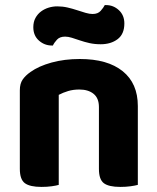

<svg xmlns="http://www.w3.org/2000/svg" viewBox="-20 -728 619 755"><path d="M369 -307Q369 -342 348 -359Q327 -376 292 -376Q268 -376 248 -370Q228 -364 211 -355V-1Q201 2 183 4.5Q165 7 143 7Q98 7 78 -7.5Q58 -22 58 -64V-373Q58 -399 69 -415Q80 -431 100 -445Q132 -468 182.5 -482Q233 -496 294 -496Q403 -496 462.5 -448Q522 -400 522 -311V-1Q511 2 493 4.5Q475 7 453 7Q408 7 388.5 -7.5Q369 -22 369 -64ZM205 -703Q226 -703 245.5 -698.5Q265 -694 283 -688Q301 -682 316.5 -677.5Q332 -673 344 -673Q365 -673 376 -685.5Q387 -698 392 -708H397Q426 -708 447.5 -688Q469 -668 469 -636Q469 -594 442.5 -574Q416 -554 376 -554Q352 -554 332 -558.5Q312 -563 294.5 -569Q277 -575 262.5 -579.5Q248 -584 236 -584Q215 -584 204 -572Q193 -560 188 -549H184Q155 -549 133 -568.5Q111 -588 111 -621Q111 -642 119.5 -657.5Q128 -673 141.5 -683Q155 -693 171.5 -698Q188 -703 205 -703Z"/></svg>

Font: Baloo Bhaina 2
Style: Bold
Weight: 700
Designer: Yesha Goshar, Manish Minz, Shuchita Grover and Ek Type
Foundry: Ek Type
Version: Version 1.640;hotconv 1.0.111;makeotfexe 2.5.65597; ttfautoh